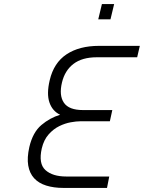

<svg xmlns="http://www.w3.org/2000/svg" viewBox="-20 -922 706 942"><path d="M480 -902H540L522 -827H462ZM505 0H291Q244 0 207 -11.5Q170 -23 147.5 -47.5Q125 -72 118.5 -110Q112 -148 124 -201Q141 -273 183 -308.5Q225 -344 275 -359Q237 -377 222.5 -419.5Q208 -462 224 -529Q244 -614 306.5 -655.5Q369 -697 466 -697H666L653 -641H455Q383 -641 340.5 -608.5Q298 -576 284 -517Q269 -454 293.5 -418Q318 -382 387 -382H531L519 -327H374Q355 -327 327 -322Q299 -317 270.5 -303Q242 -289 218.5 -262.5Q195 -236 185 -194Q168 -119 203 -87.5Q238 -56 305 -56H516Z"/></svg>

Font: Panefresco 250wt
Style: Italic
Weight: 300
Version: Version 1.000